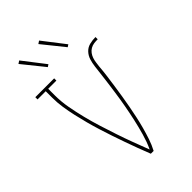

<svg xmlns="http://www.w3.org/2000/svg" viewBox="-280 -1061 1160 1160"><g transform="rotate(-45 300.0 -480.5)"><path d="M288 0Q272 -40 257 -80.5Q242 -121 227.5 -161.5Q213 -202 199.5 -242.5Q186 -283 173 -324.5Q160 -366 149 -407.5Q138 -449 128.5 -491Q119 -533 112.5 -575.5Q106 -618 106 -662V-716H36V-735H197V-716H127V-662Q127 -606 137 -551.5Q147 -497 160.5 -443Q174 -389 190.5 -336.5Q207 -284 224.5 -231.5Q242 -179 261.5 -127Q281 -75 301 -23Q312 -46 320.5 -69.5Q329 -93 336 -117.5Q343 -142 349 -166Q355 -190 360.5 -214.5Q366 -239 371 -264Q376 -289 380.5 -313.5Q385 -338 389 -363Q393 -388 396.5 -413Q400 -438 403.5 -463Q407 -488 410 -512.5Q413 -537 416 -562Q419 -587 422 -612Q425 -637 432.5 -661.5Q440 -686 457.5 -704.5Q475 -723 500 -729Q525 -735 550 -735V-716Q534 -716 518.5 -714Q503 -712 489 -704Q475 -696 465.5 -683Q456 -670 451 -655Q446 -640 444 -624Q442 -608 440 -593V-592Q437 -554 432 -516.5Q427 -479 421.5 -441.5Q416 -404 410 -366Q404 -328 397 -291Q390 -254 382 -216.5Q374 -179 364 -142.5Q354 -106 342 -70Q330 -34 312 0ZM388 -810 276 -949 294 -961 403 -820ZM218 -810 202 -830 106 -949 124 -961 233 -820Z"/></g></svg>

Font: Iosevka Curly Slab ThEx
Style: Regular
Weight: 100
Width: 7
Monospace: yes
Designer: Belleve Invis
Foundry: Belleve Invis
Version: Version 11.1.0; ttfautohint (v1.8.3)